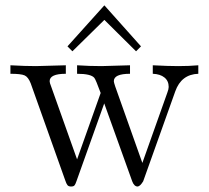

<svg xmlns="http://www.w3.org/2000/svg" viewBox="-20 -669 762 700"><path d="M226 -500 360 -649H361L494 -500L476 -482L361 -596H360L244 -482ZM18 -400V-431Q72 -428 111 -428Q130 -428 220 -431V-400Q161 -400 161 -373Q161 -367 166 -355L261 -88L347 -330Q329 -379 324 -385Q312 -400 261 -400V-431Q306 -428 350 -428Q367 -428 454 -431V-400Q395 -400 395 -373Q395 -369 400 -354L499 -75L590 -331Q595 -344 595 -352Q595 -374 579.5 -386.5Q564 -399 537 -400V-431Q594 -428 630 -428Q670 -428 703 -431V-400Q641 -398 619 -336L502 -8Q491 10 482 11Q469 11 462 -8L360 -292L259 -9Q255 3 251.5 7Q248 11 239 11Q230 11 226 6Q222 1 218 -11L92 -365Q83 -388 70 -394Q57 -400 18 -400Z"/></svg>

Font: CMU Serif
Style: Roman
Weight: 500
Version: Version 0.7.0